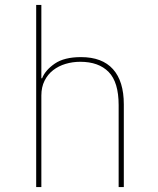

<svg xmlns="http://www.w3.org/2000/svg" viewBox="-20 -760 640 780"><path d="M127 -740H148V-442H151Q164 -475 202.5 -501.5Q241 -528 309 -528Q395 -528 439 -479Q483 -430 483 -336V0H462V-333Q462 -426 421.5 -467.5Q381 -509 306 -509Q275 -509 246.5 -500.5Q218 -492 196 -475Q174 -458 161 -432Q148 -406 148 -372V0H127Z"/></svg>

Font: IBM Plex Mono Thin
Style: Regular
Weight: 100
Monospace: yes
Designer: Mike Abbink, Paul van der Laan, Pieter van Rosmalen
Foundry: Bold Monday
Version: Version 2.3